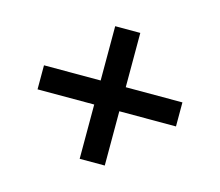

<svg xmlns="http://www.w3.org/2000/svg" viewBox="-78 -684 805 702"><g transform="rotate(15 324.0 -333.0)"><path d="M276.5 -82.5V-288H62V-379H276.5V-584.5H371.5V-379H586V-288H371.5V-82.5Z"/></g></svg>

Font: Geologica Cursive Medium
Style: Regular
Weight: 500
Designer: Sindre Bremnes, Frode Helland
Foundry: Monokrom Skriftforlag AS
Version: Version 1.010;gftools[0.9.28]